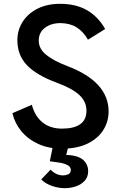

<svg xmlns="http://www.w3.org/2000/svg" viewBox="-20 -766 633 1006"><path d="M305 13Q234 13 180 -12Q126 -37 91.5 -79Q57 -121 45 -173L147 -217Q162 -158 202.5 -125Q243 -92 305 -92Q367 -92 400 -115Q433 -138 433 -186Q433 -233 396.5 -267.5Q360 -302 279 -332Q171 -372 121 -424.5Q71 -477 71 -556Q71 -608 98.5 -651.5Q126 -695 176.5 -720.5Q227 -746 295 -746Q378 -746 436 -712.5Q494 -679 531 -614L441 -558Q417 -600 382.5 -622Q348 -644 298 -645Q248 -645 215.5 -620.5Q183 -596 183 -553Q183 -510 223 -478Q263 -446 335 -419Q549 -337 549 -182Q549 -128 520.5 -83.5Q492 -39 437.5 -13Q383 13 305 13ZM319 220Q287 220 252 208Q217 196 196 174L245 123Q274 153 311 153Q325 153 338 147Q351 141 351 124Q351 108 332.5 98.5Q314 89 284 85L241 79L261 -20H343L327 46Q345 46 362 49Q403 56 422.5 78.5Q442 101 442 130Q442 162 423 182Q404 202 376 211Q348 220 319 220Z"/></svg>

Font: Kreadon Light
Style: Bold
Weight: 600
Designer: Reiya WATANABE
Foundry: StudioGnu
Version: Version 1.003; ttfautohint (v1.8.4.7-5d5b);gftools[0.9.32]